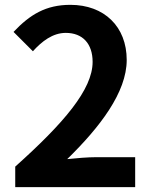

<svg xmlns="http://www.w3.org/2000/svg" viewBox="-20 -774 629 794"><path d="M43 0H539V-124H378C344 -124 295 -120 258 -116C393 -248 504 -392 504 -526C504 -664 411 -754 271 -754C170 -754 104 -714 36 -642L116 -562C153 -603 198 -638 252 -638C322 -638 363 -593 363 -518C363 -404 244 -265 43 -85Z"/></svg>

Font: Noto Sans CJK KR Bold
Style: Regular
Weight: 700
Designer: Ryoko NISHIZUKA (kana & ideographs); Paul D. Hunt (Latin, Greek & Cyrillic); Wenlong ZHANG (bopomofo); Sandoll Communica
Foundry: Adobe Systems Incorporated
Version: Version 1.004;PS 1.004;hotconv 1.0.82;makeotf.lib2.5.63406